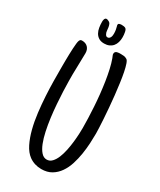

<svg xmlns="http://www.w3.org/2000/svg" viewBox="-218 -935 843 1012"><g transform="rotate(30 203.5 -428.5)"><path d="M375.5 -299.8Q375.5 -273.4 373.8 -240.7Q372.1 -208 366.7 -173.8Q361.3 -139.6 351.1 -107.2Q340.8 -74.7 323.2 -49.3Q305.7 -23.9 280 -8.5Q254.4 6.8 218.3 6.8Q198.2 6.8 179.2 1Q160.2 -4.9 144 -16.6Q118.7 -35.2 101.3 -70.1Q84 -105 72.8 -148.7Q61.5 -192.4 55.7 -241.5Q49.8 -290.5 47.1 -337.9Q44.4 -385.3 43.9 -427.2Q43.5 -469.2 43.5 -499Q43.5 -506.8 43.5 -521.5Q43.5 -536.1 43.7 -554Q43.9 -571.8 44.4 -590.8Q44.9 -609.9 45.9 -627.2Q46.9 -644.5 48.3 -657.7Q49.8 -670.9 52.2 -676.8Q54.7 -682.6 57.9 -685.1Q61 -687.5 67.9 -687.5Q89.8 -687.5 102.8 -674.1Q115.7 -660.6 115.7 -638.7Q115.7 -606.4 114.3 -574.2Q112.8 -542 112.8 -509.8Q112.8 -495.6 113 -468.3Q113.3 -440.9 114.7 -406Q116.2 -371.1 119.1 -331.1Q122.1 -291 127.2 -251.7Q132.3 -212.4 140.1 -176Q147.9 -139.6 158.9 -111.8Q169.9 -84 184.6 -67.4Q199.2 -50.8 218.3 -50.8Q236.3 -50.8 249.8 -64.9Q263.2 -79.1 272.2 -101.3Q281.2 -123.5 286.9 -150.9Q292.5 -178.2 295.4 -204.8Q298.3 -231.4 299.3 -254.2Q300.3 -276.9 300.3 -290Q300.3 -316.9 299.1 -349.9Q297.9 -382.8 295.7 -418.5Q293.5 -454.1 289.6 -491.2Q285.6 -528.3 280.3 -563.2Q274.9 -598.1 267.8 -629.9Q260.7 -661.6 251.5 -686.5Q250 -690.9 246.8 -697.8Q243.7 -704.6 243.7 -709Q243.7 -716.8 247.3 -720.7Q251 -724.6 256.3 -726.3Q261.7 -728 268.1 -728.3Q274.4 -728.5 279.8 -728.5Q291.5 -728.5 299.1 -727.5Q306.6 -726.6 316.9 -720.7Q323.7 -716.8 329.8 -699.2Q335.9 -681.6 341.3 -654.8Q346.7 -627.9 351.3 -594Q356 -560.1 359.9 -524.2Q363.8 -488.3 366.7 -452.6Q369.6 -417 371.6 -386.7Q373.5 -356.4 374.5 -333.5Q375.5 -310.5 375.5 -299.8ZM243.2 -809.1Q243.2 -792.5 239 -778.3Q234.9 -764.2 226.3 -753.9Q217.8 -743.7 204.8 -737.8Q191.9 -731.9 174.8 -731.9Q154.3 -731.9 141.4 -740.2Q128.4 -748.5 121.1 -761.7Q113.8 -774.9 111.1 -791.5Q108.4 -808.1 108.4 -824.7Q108.4 -828.1 108.6 -832.5Q108.9 -836.9 110.4 -841.1Q111.8 -845.2 114.5 -848.1Q117.2 -851.1 122.1 -851.1Q127 -851.1 132.8 -848.1Q143.6 -843.8 147.2 -835.4Q150.9 -827.1 152.3 -817.4Q153.8 -807.6 154.5 -797.4Q155.3 -787.1 160.2 -778.8Q165 -769 173.8 -769Q180.2 -769 184.3 -772.7Q188.5 -776.4 190.7 -781.5Q192.9 -786.6 193.6 -792.5Q194.3 -798.3 194.3 -803.2Q194.3 -814.9 192.4 -825.9Q190.4 -836.9 187.5 -847.2Q186.5 -848.6 186.5 -849.9Q186.5 -851.1 186.5 -852.1Q186.5 -859.9 193.6 -861.8Q200.7 -863.8 206.1 -863.8Q221.7 -863.8 229.5 -859.6Q237.3 -855.5 240.2 -839.4Q243.2 -824.7 243.2 -809.1Z"/></g></svg>

Font: Just Another Hand
Style: Regular
Weight: 400
Designer: Astigmatic (AOETI)
Foundry: Astigmatic (AOETI)
Version: Version 1.000